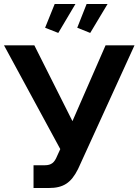

<svg xmlns="http://www.w3.org/2000/svg" viewBox="-25 -937 694 962"><path d="M267 -772 353 -917H249L201 -798ZM427 -772 514 -917H409L362 -798ZM143 5H219C292 5 331 -20 366 -90L649 -710H504L338 -330L147 -710H-5L277 -190L261 -155C248 -123 233 -109 199 -109H143Z"/></svg>

Font: FIGSv2-sans-serif
Style: Bold
Weight: 700
Designer: Matt McInerney, Pablo Impallari, Rodrigo Fuenzalida,Mirko Velimirovic
Foundry: Matt McInerney, Pablo Impallari, Rodrigo Fuenzalida
Version: Version 4.021;hotconv 1.0.109;makeotfexe 2.5.65596